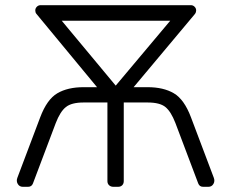

<svg xmlns="http://www.w3.org/2000/svg" viewBox="-20 -720 891 740"><path d="M68 0Q55 0 48.5 -11Q42 -22 47 -35L135 -268Q161 -337 201 -360.5Q241 -384 302 -384H354L120 -667Q116 -672 116 -680Q116 -688 122 -694Q128 -700 136 -700H716Q724 -700 730 -694Q736 -688 736 -680Q736 -676 735 -673Q734 -670 732 -667L495 -384H549Q610 -384 650 -360.5Q690 -337 716 -268L804 -35Q809 -22 802.5 -11Q796 0 783 0H763Q749 0 744 -13L656 -246Q639 -290 617.5 -307.5Q596 -325 549 -325H457V-22Q457 -12 451 -6Q445 0 435 0H417Q407 0 400.5 -6Q394 -12 394 -22V-325H302Q256 -325 234 -307.5Q212 -290 195 -246L107 -13Q102 0 88 0ZM426 -390 636 -640H218Z"/></svg>

Font: Rubik Light Light
Style: Regular
Weight: 300
Version: Version 2.101